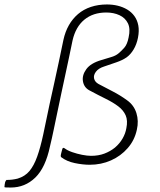

<svg xmlns="http://www.w3.org/2000/svg" viewBox="-86 -731 718 860"><path d="M-38 109Q-55 109 -61 108.5Q-67 108 -66 106Q-66 101 -65 95.5Q-64 90 -63 85Q-62 82 -60.5 79.5Q-59 77 -57 75Q-43 75 -31 73.5Q-19 72 -7 69Q26 59 46 35Q66 11 80.5 -29.5Q95 -70 107.5 -128Q120 -186 136 -264Q146 -309 156.5 -357Q167 -405 177.5 -454Q188 -503 198 -552Q206 -589 222.5 -618Q239 -647 263.5 -668Q288 -689 321 -700Q354 -711 393 -711Q418 -711 441 -705.5Q464 -700 483.5 -688.5Q503 -677 516 -659Q529 -641 533.5 -617Q538 -593 532 -562Q526 -532 512.5 -509.5Q499 -487 481 -474Q462 -461 435.5 -452Q409 -443 380 -433Q355 -425 343.5 -409.5Q332 -394 335.5 -379Q339 -364 355 -355Q385 -339 419 -321.5Q453 -304 483 -282Q514 -260 525 -224.5Q536 -189 527 -150Q517 -103 486 -67.5Q455 -32 411 -12.5Q367 7 316 7Q285 7 249 -0.5Q213 -8 188 -27Q186 -30 186 -32.5Q186 -35 187 -40Q189 -46 190 -52Q191 -58 193 -63Q195 -69 197 -69Q199 -69 203 -67Q216 -57 237.5 -49.5Q259 -42 282 -37.5Q305 -33 322 -33Q355 -33 381.5 -43Q408 -53 429 -70Q450 -88 463 -110.5Q476 -133 480 -157Q487 -191 477 -214Q467 -237 444 -254.5Q421 -272 387.5 -288.5Q354 -305 313 -327Q290 -340 285.5 -367Q281 -394 300.5 -421Q320 -448 368 -462Q390 -469 411 -475Q432 -481 445 -492Q457 -502 470.5 -517Q484 -532 490 -563Q499 -602 487 -626.5Q475 -651 449 -663Q423 -675 390 -675Q331 -675 292 -643Q253 -611 239 -550Q231 -512 223 -473Q215 -434 206 -393.5Q197 -353 188.5 -312Q180 -271 171.5 -231Q163 -191 155 -152Q147 -113 138 -76Q118 20 72 64.5Q26 109 -38 109Z"/></svg>

Font: Glory ExtraLight
Style: Italic
Weight: 250
Italic angle: -12°
Version: Version 1.011